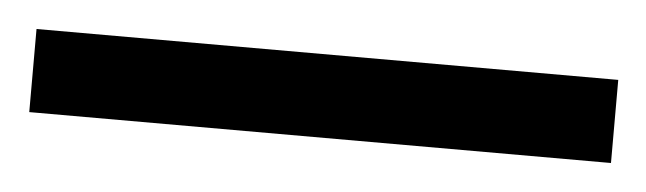

<svg xmlns="http://www.w3.org/2000/svg" viewBox="-26 42 488 145"><g transform="rotate(5 218.5 114.5)"><path d="M439 146H-2V83H439Z"/></g></svg>

Font: Noto Sans Khmer UI ExtraCondensed
Style: Regular
Weight: 400
Width: 2
Designer: Danh Hong and the Monotype Design Team
Foundry: Monotype Imaging Inc.
Version: Version 2.002; ttfautohint (v1.8.4.7-5d5b)